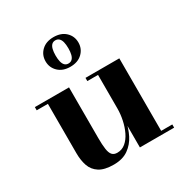

<svg xmlns="http://www.w3.org/2000/svg" viewBox="-170 -865 969 1010"><g transform="rotate(-30 314.5 -360.0)"><path d="M234 10Q177.5 10 146.8 -9.8Q116 -29.5 104.2 -63.5Q92.5 -97.5 92.5 -141V-440.5H24.5V-460H232V-153Q232 -111 235.8 -85Q239.5 -59 250 -47Q260.5 -35 281 -35Q309.5 -35 331.2 -53.2Q353 -71.5 367.5 -101.5Q382 -131.5 389.5 -167Q397 -202.5 397 -236.5L411.5 -238Q411.5 -202 403.8 -159.2Q396 -116.5 376.8 -78Q357.5 -39.5 322.8 -14.8Q288 10 234 10ZM397 0V-440.5H332V-460H537.5V-19.5H605V0ZM293 -550Q247.5 -550 220.5 -576Q193.5 -602 193.5 -640Q193.5 -678.5 220.5 -704.2Q247.5 -730 293 -730Q339 -730 366 -704.2Q393 -678.5 393 -640Q393 -602 366 -576Q339 -550 293 -550ZM293 -570Q306.5 -570 315.2 -578.2Q324 -586.5 328 -602.2Q332 -618 332 -640Q332 -662.5 328 -678.2Q324 -694 315.2 -702.2Q306.5 -710.5 293 -710.5Q279.5 -710.5 271 -702.2Q262.5 -694 258.5 -678.2Q254.5 -662.5 254.5 -640Q254.5 -618 258.5 -602.2Q262.5 -586.5 271 -578.2Q279.5 -570 293 -570Z"/></g></svg>

Font: Bodoni Moda
Style: Bold
Weight: 700
Designer: Owen Earl
Foundry: indestructible type
Version: Version 2.005